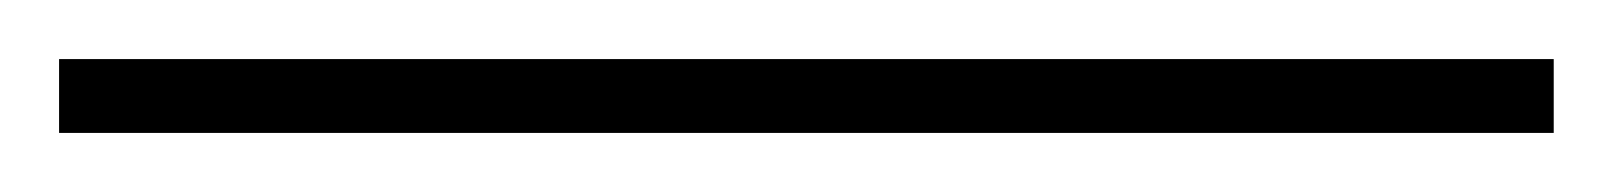

<svg xmlns="http://www.w3.org/2000/svg" viewBox="-23 -805 546 65"><path d="M503 -760H-3V-785H503Z"/></svg>

Font: Noto Sans Thaana Thin
Style: Regular
Weight: 100
Designer: David Williams
Foundry: Google Inc.
Version: Version 3.001; ttfautohint (v1.8.4.7-5d5b)